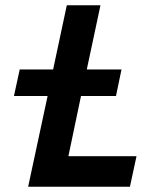

<svg xmlns="http://www.w3.org/2000/svg" viewBox="-20 -710 605 730"><path d="M87 0 161 -345H33L55 -446H182L234 -690H362L310 -446H442L421 -345H288L240 -116H499L474 0Z"/></svg>

Font: Radio Canada Condensed SemiBold
Style: Italic
Weight: 600
Width: 3
Italic angle: -12°
Designer: Charles Daoud, Etienne Aubert Bonn, Alexandre Saumier Demers, Jacques Le Bailly
Foundry: Radio-Canada
Version: Version 2.104; ttfautohint (v1.8.4.7-5d5b);gftools[0.9.28.de